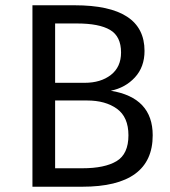

<svg xmlns="http://www.w3.org/2000/svg" viewBox="-20 -708 646 728"><path d="M189 -70H292Q377 -70 422 -97Q467 -124 467 -195Q467 -264 423.5 -295.5Q380 -327 310 -327H189ZM189 -619V-394H301Q362 -394 400.5 -424Q439 -454 439 -509Q439 -570 397.5 -594.5Q356 -619 272 -619ZM400 -364Q559 -338 559 -195Q559 0 292 0H103V-688H263Q528 -688 528 -515Q528 -454 491.5 -414.5Q455 -375 400 -364Z"/></svg>

Font: FiraSans
Style: Regular
Weight: 350
Designer: Carrois Corporate & Edenspiekermann AG
Foundry: Carrois Corporate GbR & Edenspiekermann AG
Version: Version 3.106;PS 003.106;hotconv 1.0.70;makeotf.lib2.5.58329